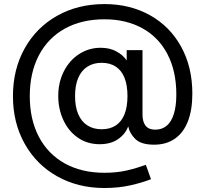

<svg xmlns="http://www.w3.org/2000/svg" viewBox="-20 -732 1014 948"><path d="M43.9 -257.3Q43.9 -389.2 101.6 -492.7Q159.2 -596.2 262 -654.1Q364.7 -711.9 495.6 -711.9Q622.1 -711.9 720.7 -656.7Q819.3 -601.6 874.5 -501.2Q929.7 -400.9 929.7 -269.5Q929.7 -189.9 908 -133.5Q886.2 -77.1 843.8 -47.4Q801.3 -17.6 740.7 -17.6Q676.8 -17.6 648.2 -45.7Q619.6 -73.7 613.3 -107.4H612.8Q598.6 -69.3 562.5 -44.7Q526.4 -20 472.2 -20Q410.2 -20 363.8 -52.7Q317.4 -85.4 292.5 -139.9Q267.6 -194.3 267.6 -257.8Q267.6 -325.7 295.4 -380.1Q323.2 -434.6 371.1 -465.3Q418.9 -496.1 477.1 -496.1Q522.5 -496.1 555.4 -477.8Q588.4 -459.5 605 -434.1H605.5V-484.4H683.6V-167Q683.6 -129.9 699.2 -110.8Q714.8 -91.8 746.1 -91.8Q780.3 -91.8 803.5 -111.6Q826.7 -131.3 838.6 -170.2Q850.6 -209 850.6 -265.6Q850.6 -380.4 807.1 -464.1Q763.7 -547.9 683.3 -592.3Q603 -636.7 495.6 -636.7Q383.3 -636.7 300 -590.6Q216.8 -544.4 171.9 -458.7Q127 -373 127 -257.3Q127 -142.1 171.9 -56.6Q216.8 28.8 300 75Q383.3 121.1 495.6 121.1Q555.7 121.1 604 110.1Q652.3 99.1 700.2 82L725.6 152.8Q682.1 169.9 623.5 183.1Q564.9 196.3 495.6 196.3Q364.7 196.3 262 138.4Q159.2 80.6 101.6 -22.7Q43.9 -126 43.9 -257.3ZM609.4 -257.8Q609.4 -310.5 595 -347.2Q580.6 -383.8 552 -402.8Q523.4 -421.9 481.9 -421.9Q440.9 -421.9 411.4 -402.8Q381.8 -383.8 366.2 -347.2Q350.6 -310.5 350.6 -257.8Q350.6 -205.1 366.2 -168.5Q381.8 -131.8 411.4 -112.8Q440.9 -93.8 481.9 -93.8Q523.4 -93.8 552 -112.8Q580.6 -131.8 595 -168.5Q609.4 -205.1 609.4 -257.8Z"/></svg>

Font: Intratopia Thin
Style: Regular
Weight: 100
Designer: Rasmus Andersson
Foundry: rsms
Version: Version 3.000;Glyphs 3.2.3 (3260)